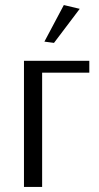

<svg xmlns="http://www.w3.org/2000/svg" viewBox="-20 -741 392 761"><path d="M194 -571 156 -576 233 -721 296 -706ZM75 0V-500H334V-453H147V0Z"/></svg>

Font: Arsenal
Style: Regular
Weight: 400
Designer: Andrij Shevchenko
Foundry: Stairsfor
Version: Version 2.001;PS 002.001;hotconv 1.0.88;makeotf.lib2.5.64775